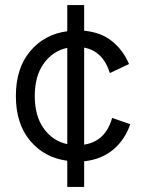

<svg xmlns="http://www.w3.org/2000/svg" viewBox="-20 -631 594 762"><path d="M247 111V7Q156 -5 99.5 -72.5Q43 -140 43 -250Q43 -360 99.5 -427.5Q156 -495 247 -507V-611H314V-509Q380 -503 424 -468Q468 -433 492 -377L416 -341Q389 -428 314 -442V-57Q399 -70 425 -163L497 -138Q475 -75 428.5 -36.5Q382 2 314 9V111ZM118 -250Q118 -170 154 -120.5Q190 -71 247 -59V-441Q190 -429 154 -379.5Q118 -330 118 -250Z"/></svg>

Font: Prodigy Sans
Style: Regular
Weight: 400
Designer: Wei Huang
Foundry: Wei Huang
Version: Version 1.003; ttfautohint (v1.8.3)